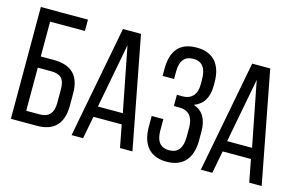

<svg xmlns="http://www.w3.org/2000/svg" viewBox="-89 -931 1810 1161"><g transform="rotate(15 816.0 -350.0)"><path d="M200 -411Q365 -411 365 -247V-170Q365 0 204 0H41V-700H336V-629H118V-411ZM204 -71Q287 -71 287 -165V-252Q287 -301 265 -322Q245 -341 200 -341H118V-71Z M520 -141 493 0H421L555 -700H668L802 0H724L697 -141ZM530 -208H686L607 -612Z M1136 -659Q1174 -613 1174 -531V-513Q1174 -400 1088 -368Q1174 -339 1174 -224V-169Q1174 -87 1136 -41Q1095 7 1016 7Q938 7 897 -41Q859 -87 859 -169V-237H932V-165Q932 -64 1014 -64Q1096 -64 1096 -171V-226Q1096 -330 1006 -330H973V-400H1010Q1049 -400 1073 -425Q1096 -451 1096 -496V-528Q1096 -636 1014 -636Q932 -636 932 -535V-488H860V-532Q860 -707 1016 -707Q1095 -707 1136 -659Z M1329 -141 1302 0H1230L1364 -700H1477L1611 0H1533L1506 -141ZM1339 -208H1495L1416 -612Z"/></g></svg>

Font: Adderley Regular
Style: Regular
Weight: 400
Designer: gorohovskiy
Version: Version 1.003 November 13, 2017